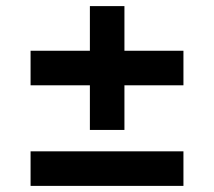

<svg xmlns="http://www.w3.org/2000/svg" viewBox="-20 -608 700 628"><path d="M274 -183H387V-329H580V-442H387V-588H274V-442H80V-329H274ZM80 0H580V-113H80Z"/></svg>

Font: Plus Jakarta Sans
Style: Bold
Weight: 700
Designer: Gumpita Rahayu
Foundry: Tokotype
Version: Version 2.004; ttfautohint (v1.8.3)